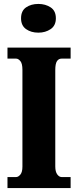

<svg xmlns="http://www.w3.org/2000/svg" viewBox="-20 -956 395 976"><path d="M18 0V-56H62Q73 -56 83.5 -68.5Q94 -81 94 -109V-601Q94 -633 83.5 -645.5Q73 -658 62 -658H18V-714H339V-658H293Q278 -658 269.5 -645Q261 -632 261 -600V-110Q261 -83 271 -69.5Q281 -56 293 -56H339V0ZM175 -790Q138 -790 112.5 -808Q87 -826 87 -863Q87 -901 112.5 -918.5Q138 -936 175 -936Q211 -936 237.5 -918.5Q264 -901 264 -863Q264 -826 237.5 -808Q211 -790 175 -790Z"/></svg>

Font: Noto Serif Tamil ExtraCondensed Black
Style: Italic
Weight: 900
Width: 2
Italic angle: -12°
Designer: Indian Type Foundry, Tom Grace, and the Monotype Design Team
Foundry: Monotype Imaging Inc.
Version: Version 2.003; ttfautohint (v1.8.4.7-5d5b)